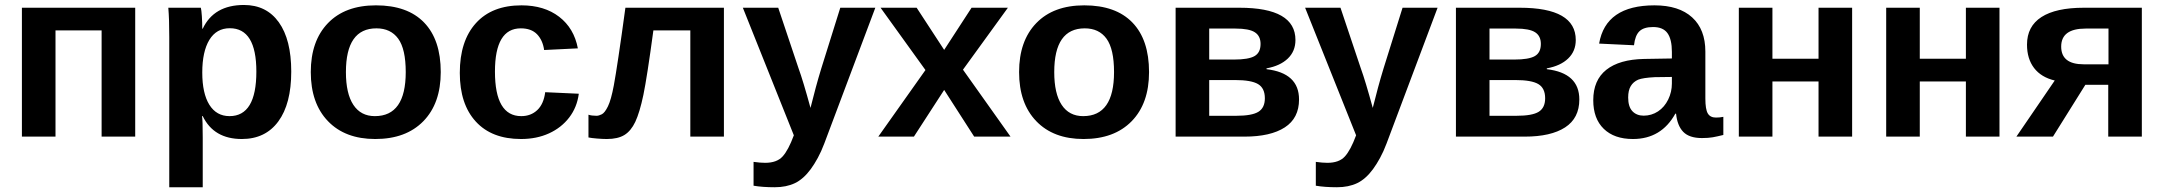

<svg xmlns="http://www.w3.org/2000/svg" viewBox="-20 -560 8869 787"><path d="M207.5 -435.5V0H69.8V-528.3H534.2V0H396.5V-435.5Z M1173.8 -266.6Q1173.8 -134.3 1120.8 -62.3Q1067.9 9.8 971.2 9.8Q856.4 9.8 811 -84H808.1Q811 -69.3 811 4.9V207.5H673.8V-406.7Q673.8 -444.3 672.9 -474.6Q671.9 -504.9 669.9 -528.3H803.2Q805.7 -519.5 807.4 -493.7Q809.1 -467.8 809.1 -442.4H811Q856.9 -539.6 980 -539.6Q1072.3 -539.6 1123 -468.5Q1173.8 -397.5 1173.8 -266.6ZM1030.8 -266.6Q1030.8 -444.3 921.9 -444.3Q867.2 -444.3 838.1 -396.5Q809.1 -348.6 809.1 -262.7Q809.1 -177.2 838.1 -130.6Q867.2 -84 920.9 -84Q1030.8 -84 1030.8 -266.6Z M1786.6 -264.6Q1786.6 -136.2 1715.3 -63.2Q1644 9.8 1518.1 9.8Q1394.5 9.8 1324.2 -63.5Q1253.9 -136.7 1253.9 -264.6Q1253.9 -392.1 1324.2 -465.1Q1394.5 -538.1 1521 -538.1Q1650.4 -538.1 1718.5 -467.5Q1786.6 -397 1786.6 -264.6ZM1643.1 -264.6Q1643.1 -358.9 1612.3 -401.4Q1581.5 -443.8 1522.9 -443.8Q1397.9 -443.8 1397.9 -264.6Q1397.9 -176.3 1428.5 -130.1Q1459 -84 1516.6 -84Q1643.1 -84 1643.1 -264.6Z M2115.7 9.8Q1995.6 9.8 1930.2 -61.8Q1864.7 -133.3 1864.7 -261.2Q1864.7 -392.1 1930.7 -465.1Q1996.6 -538.1 2117.7 -538.1Q2210.9 -538.1 2272 -491.2Q2333 -444.3 2348.6 -361.8L2210.4 -355Q2204.6 -395.5 2181.2 -419.7Q2157.7 -443.8 2114.7 -443.8Q2008.8 -443.8 2008.8 -266.6Q2008.8 -84 2116.7 -84Q2155.8 -84 2182.1 -108.6Q2208.5 -133.3 2214.8 -182.1L2352.5 -175.8Q2345.2 -120.1 2313.2 -78.4Q2281.2 -36.6 2230.5 -13.4Q2179.7 9.8 2115.7 9.8Z M2584 -60.5Q2566.4 -23.4 2539.6 -6.8Q2512.7 9.8 2467.3 9.8Q2449.7 9.8 2426.5 7.8Q2403.3 5.9 2392.1 3.4V-89.8Q2404.8 -85.4 2425.3 -85.4Q2434.6 -85.4 2446.8 -91.6Q2459 -97.7 2471.9 -124Q2484.9 -150.4 2496.1 -210.4Q2503.4 -249.5 2515.1 -327.9Q2526.9 -406.2 2543.5 -528.3H2947.3V0H2809.6V-435.5H2658.2Q2632.3 -243.7 2617.2 -170.9Q2602.1 -99.1 2584 -60.5Z M3155.3 207.5Q3105 207.5 3068.8 201.2V103.5Q3096.2 107.4 3116.2 107.4Q3164.1 107.4 3187.7 81.5Q3211.4 55.7 3233.9 -5.4L3024.9 -528.3H3169.9L3252.9 -280.8Q3262.7 -253.9 3274.9 -213.4Q3287.1 -172.9 3302.2 -117.7Q3313.5 -162.6 3323.7 -200.7Q3334 -238.8 3346.2 -278.8L3424.3 -528.3H3567.9L3358.9 27.8Q3346.2 61.5 3332 87.4Q3317.9 113.3 3303.2 133.3Q3273.4 173.8 3238.3 190.7Q3203.1 207.5 3155.3 207.5Z M3850.1 -191.4 3726.1 0H3580.1L3773.4 -272.9L3589.4 -528.3H3737.3L3850.1 -355.5L3962.4 -528.3H4111.3L3927.2 -274.4L4122.1 0H3973.1Z M4689.9 -264.6Q4689.9 -136.2 4618.7 -63.2Q4547.4 9.8 4421.4 9.8Q4297.9 9.8 4227.5 -63.5Q4157.2 -136.7 4157.2 -264.6Q4157.2 -392.1 4227.5 -465.1Q4297.9 -538.1 4424.3 -538.1Q4553.7 -538.1 4621.8 -467.5Q4689.9 -397 4689.9 -264.6ZM4546.4 -264.6Q4546.4 -358.9 4515.6 -401.4Q4484.9 -443.8 4426.3 -443.8Q4301.3 -443.8 4301.3 -264.6Q4301.3 -176.3 4331.8 -130.1Q4362.3 -84 4419.9 -84Q4546.4 -84 4546.4 -264.6Z M5060.5 -528.3Q5290 -528.3 5290 -396Q5290 -350.1 5258.8 -320.1Q5227.5 -290 5171.4 -279.8V-276.4Q5304.7 -260.7 5304.7 -152.3Q5304.7 -75.7 5246.3 -37.8Q5188 0 5081.1 0H4798.8V-528.3ZM4936.5 -315.9H5038.1Q5097.7 -315.9 5122.3 -330.1Q5147 -344.2 5147 -379.9Q5147 -412.6 5123.5 -427.7Q5100.1 -442.9 5044.4 -442.9H4936.5ZM4936.5 -85.4H5047.4Q5111.8 -85.4 5138.2 -101.8Q5164.6 -118.2 5164.6 -157.2Q5164.6 -198.7 5136.7 -215.3Q5108.9 -231.9 5042 -231.9H4936.5Z M5460 207.5Q5409.7 207.5 5373.5 201.2V103.5Q5400.9 107.4 5420.9 107.4Q5468.8 107.4 5492.4 81.5Q5516.1 55.7 5538.6 -5.4L5329.6 -528.3H5474.6L5557.6 -280.8Q5567.4 -253.9 5579.6 -213.4Q5591.8 -172.9 5606.9 -117.7Q5618.2 -162.6 5628.4 -200.7Q5638.7 -238.8 5650.9 -278.8L5729 -528.3H5872.6L5663.6 27.8Q5650.9 61.5 5636.7 87.4Q5622.6 113.3 5607.9 133.3Q5578.1 173.8 5543 190.7Q5507.8 207.5 5460 207.5Z M6209.5 -528.3Q6439 -528.3 6439 -396Q6439 -350.1 6407.7 -320.1Q6376.5 -290 6320.3 -279.8V-276.4Q6453.6 -260.7 6453.6 -152.3Q6453.6 -75.7 6395.3 -37.8Q6336.9 0 6230 0H5947.8V-528.3ZM6085.4 -315.9H6187Q6246.6 -315.9 6271.2 -330.1Q6295.9 -344.2 6295.9 -379.9Q6295.9 -412.6 6272.5 -427.7Q6249 -442.9 6193.4 -442.9H6085.4ZM6085.4 -85.4H6196.3Q6260.7 -85.4 6287.1 -101.8Q6313.5 -118.2 6313.5 -157.2Q6313.5 -198.7 6285.6 -215.3Q6257.8 -231.9 6190.9 -231.9H6085.4Z M6673.3 9.8Q6596.7 9.8 6553.7 -32Q6510.7 -73.7 6510.7 -149.4Q6510.7 -231.4 6564.2 -273.9Q6617.7 -316.4 6719.2 -318.4L6833 -320.3V-347.2Q6833 -398.9 6814.9 -424.1Q6796.9 -449.2 6755.9 -449.2Q6717.8 -449.2 6700 -431.9Q6682.1 -414.6 6677.7 -374.5L6534.7 -381.3Q6561.5 -538.1 6761.7 -538.1Q6861.8 -538.1 6916 -488.8Q6970.2 -439.5 6970.2 -348.6V-156.2Q6970.2 -111.8 6980.2 -95Q6990.2 -78.1 7013.7 -78.1Q7029.3 -78.1 7043.9 -81.1V-6.8Q7018.6 -0.5 7000.5 2.7Q6982.4 5.9 6956.1 5.9Q6904.3 5.9 6879.6 -19.5Q6855 -44.9 6850.1 -94.2H6847.2Q6789.6 9.8 6673.3 9.8ZM6833 -244.6 6762.7 -243.7Q6714.4 -241.2 6694.8 -233.4Q6674.8 -224.6 6664.3 -207Q6653.8 -189.5 6653.8 -160.2Q6653.8 -122.6 6671.1 -104.2Q6688.5 -85.9 6717.3 -85.9Q6749.5 -85.9 6776.4 -103.5Q6802.7 -121.1 6817.9 -152.1Q6833 -183.1 6833 -217.8Z M7245.1 -226.1V0H7107.4V-528.3H7245.1V-319.3H7434.1V-528.3H7571.8V0H7434.1V-226.1Z M7849.1 -226.1V0H7711.4V-528.3H7849.1V-319.3H8038.1V-528.3H8175.8V0H8038.1V-226.1Z M8527.8 -212.4 8395 0H8245.1L8402.3 -230Q8346.7 -243.2 8317.6 -281.2Q8288.6 -319.3 8288.6 -377Q8288.6 -452.1 8347.9 -490.2Q8407.2 -528.3 8521.5 -528.3H8759.3V0H8621.6V-212.4ZM8521 -296.4H8622.6V-442.9H8528.8Q8428.7 -442.9 8428.7 -369.1Q8428.7 -296.4 8521 -296.4Z"/></svg>

Font: Arimo
Style: Bold
Weight: 700
Designer: Steve Matteson
Foundry: Monotype Imaging Inc.
Version: Version 1.33